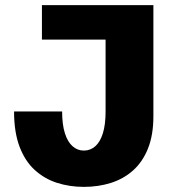

<svg xmlns="http://www.w3.org/2000/svg" viewBox="-20 -720 690 751"><path d="M308 11Q252 11 202.5 -5Q153 -21 115.2 -55.8Q77.5 -90.5 56.2 -147Q35 -203.5 35 -284H223Q223 -233 233.8 -199Q244.5 -165 263.8 -148Q283 -131 308 -131Q333.5 -131 352.8 -148Q372 -165 382.5 -199Q393 -233 393 -284V-565H144V-700H580V-266Q580 -192 559 -139.5Q538 -87 501 -53.8Q464 -20.5 414.5 -4.8Q365 11 308 11Z"/></svg>

Font: Trispace Thin ExtraBold
Style: Regular
Weight: 800
Version: Version 1.210